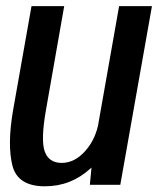

<svg xmlns="http://www.w3.org/2000/svg" viewBox="-20 -616 526 640"><path d="M279.5 0 285 -57.5Q283 -56 281 -54Q216.5 5 129.5 5Q38.5 5 21.2 -64.8Q4 -134.5 23.5 -248L85 -595.5H194L133.5 -251Q115.5 -150 129 -111.5Q142.5 -73 185.5 -73Q228.5 -73 263.5 -112Q294.5 -146 306.5 -196L377 -595.5H486.5L381 0Z"/></svg>

Font: Anybody Medium
Style: Italic
Weight: 500
Italic angle: -10°
Designer: Tyler Finck
Foundry: Etcetera Type Company
Version: Version 1.010; ttfautohint (v1.8.3) -l 8 -r 50 -G 200 -x 14 